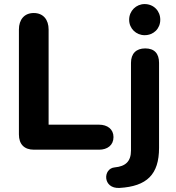

<svg xmlns="http://www.w3.org/2000/svg" viewBox="-20 -736 865 944"><path d="M147 0H467C508 0 538 -22 538 -62C538 -101 508 -123 467 -123H219V-591C219 -639 193 -672 146 -672C99 -672 73 -639 73 -591V-75C73 -27 99 0 147 0ZM568 188C702 180 762 122 762 -9V-427C762 -473 739 -498 694 -498C650 -498 624 -473 624 -427V4C624 57 598 82 544 87C485 92 484 193 568 188ZM691 -563C735 -563 768 -595 768 -639C768 -683 735 -716 691 -716C650 -716 615 -683 615 -639C615 -595 650 -563 691 -563Z"/></svg>

Font: SN Pro
Style: Bold
Weight: 700
Designer: Tobias Whetton
Foundry: Supernotes
Version: Version 1.003;Glyphs 3.3 (3324)